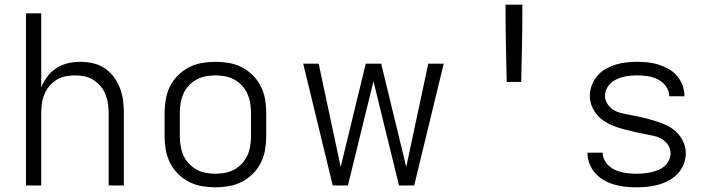

<svg xmlns="http://www.w3.org/2000/svg" viewBox="-20 -792 3040 820"><path d="M91 0V-735H156V-419Q166 -444 182.5 -465.5Q199 -487 221.5 -501.5Q244 -516 270.5 -522Q297 -528 323 -528Q350 -528 377 -522Q404 -516 426.5 -501Q449 -486 465.5 -464Q482 -442 492 -416.5Q502 -391 505.5 -364Q509 -337 509 -310V0H444V-310Q444 -330 441 -350.5Q438 -371 430 -390Q422 -409 409 -424.5Q396 -440 378.5 -451Q361 -462 340.5 -466Q320 -470 300 -470Q280 -470 259.5 -466Q239 -462 221.5 -451Q204 -440 191 -424.5Q178 -409 170 -390Q162 -371 159 -350.5Q156 -330 156 -310V0Z M900 8Q871 8 842 3Q813 -2 787 -15.5Q761 -29 740 -50Q719 -71 706 -97Q693 -123 688 -152Q683 -181 683 -210V-310Q683 -339 688 -368Q693 -397 706 -423Q719 -449 740 -470Q761 -491 787 -504.5Q813 -518 842 -523Q871 -528 900 -528Q929 -528 958 -523Q987 -518 1013 -504.5Q1039 -491 1060 -470Q1081 -449 1094 -423Q1107 -397 1112 -368Q1117 -339 1117 -310V-210Q1117 -181 1112 -152Q1107 -123 1094 -97Q1081 -71 1060 -50Q1039 -29 1013 -15.5Q987 -2 958 3Q929 8 900 8ZM900 -50Q921 -50 942 -54Q963 -58 981 -68Q999 -78 1013.5 -93.5Q1028 -109 1036.5 -128Q1045 -147 1048.5 -168Q1052 -189 1052 -210V-310Q1052 -331 1048.5 -352Q1045 -373 1036.5 -392Q1028 -411 1013.5 -426.5Q999 -442 981 -452Q963 -462 942 -466Q921 -470 900 -470Q879 -470 858 -466Q837 -462 819 -452Q801 -442 786.5 -426.5Q772 -411 763.5 -392Q755 -373 751.5 -352Q748 -331 748 -310V-210Q748 -189 751.5 -168Q755 -147 763.5 -128Q772 -109 786.5 -93.5Q801 -78 819 -68Q837 -58 858 -54Q879 -50 900 -50Z M1401 0 1275 -520H1341L1435 -79L1542 -520H1608L1715 -79L1809 -520H1875L1749 0H1684L1575 -445L1466 0Z M2144 -442Q2142 -524 2140.5 -606.5Q2139 -689 2139 -772H2211Q2211 -689 2209.5 -606.5Q2208 -524 2206 -442Z M2699 8Q2675 8 2651 5.5Q2627 3 2604 -3.5Q2581 -10 2560 -22Q2539 -34 2523 -51.5Q2507 -69 2498 -92Q2489 -115 2489 -138Q2489 -139 2489 -139.5Q2489 -140 2489 -140H2554Q2554 -140 2554 -140Q2554 -140 2554 -140Q2554 -124 2561 -109.5Q2568 -95 2580 -84Q2592 -73 2606.5 -66.5Q2621 -60 2636 -56.5Q2651 -53 2667 -51.5Q2683 -50 2699 -50Q2714 -50 2730 -51.5Q2746 -53 2761 -56.5Q2776 -60 2791 -66Q2806 -72 2818 -82.5Q2830 -93 2837 -107.5Q2844 -122 2844 -137Q2844 -155 2835 -170Q2826 -185 2811.5 -195Q2797 -205 2780.5 -209.5Q2764 -214 2747 -217H2746Q2719 -222 2692.5 -228Q2666 -234 2640 -241Q2614 -248 2589 -259Q2564 -270 2543.5 -288Q2523 -306 2511 -331Q2499 -356 2499 -383Q2499 -406 2507.5 -428Q2516 -450 2531 -468Q2546 -486 2566.5 -497.5Q2587 -509 2609.5 -516Q2632 -523 2655 -525.5Q2678 -528 2701 -528Q2724 -528 2747.5 -525.5Q2771 -523 2793 -516Q2815 -509 2835.5 -497.5Q2856 -486 2871 -468.5Q2886 -451 2894.5 -428.5Q2903 -406 2903 -383Q2903 -383 2903 -382.5Q2903 -382 2903 -381H2838Q2838 -381 2838 -381.5Q2838 -382 2838 -382Q2838 -397 2831.5 -411Q2825 -425 2814 -435.5Q2803 -446 2789.5 -453Q2776 -460 2761.5 -463.5Q2747 -467 2731.5 -468.5Q2716 -470 2701 -470Q2686 -470 2671 -468.5Q2656 -467 2641.5 -463.5Q2627 -460 2613 -453.5Q2599 -447 2588 -436.5Q2577 -426 2570.5 -412Q2564 -398 2564 -383Q2564 -366 2573 -350.5Q2582 -335 2596.5 -325Q2611 -315 2628 -310.5Q2645 -306 2662 -303H2663Q2690 -298 2716 -292Q2742 -286 2768 -278.5Q2794 -271 2819 -260.5Q2844 -250 2864.5 -232Q2885 -214 2897 -189Q2909 -164 2909 -137Q2909 -114 2900 -91Q2891 -68 2874.5 -50.5Q2858 -33 2837 -21.5Q2816 -10 2793 -3.5Q2770 3 2746.5 5.5Q2723 8 2699 8Z"/></svg>

Font: Iosevka Aile Custom Light
Style: Regular
Weight: 300
Designer: Belleve Invis
Foundry: Belleve Invis
Version: Version 17.0.2; ttfautohint (v1.8.3)